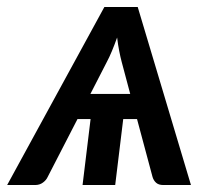

<svg xmlns="http://www.w3.org/2000/svg" viewBox="-56 -530 606 550"><path d="M317 -261 292.5 -353Q289 -366 285.5 -383.8Q282 -401.5 279.5 -422.5Q272 -401.5 264.5 -383.5Q257 -365.5 250 -352.5L203 -261ZM491 0H411.5Q398.5 0 391.2 -6.5Q384 -13 381 -23L336.5 -189H297L274 0H180.5L203.5 -189H166L80.5 -23Q76.5 -14 67 -7Q57.5 0 45 0H-35.5L243 -510H338.5Z"/></svg>

Font: Lato SemiBold
Style: Italic
Weight: 600
Italic angle: -7°
Designer: Lukasz Dziedzic with Adam Twardoch and Botio Nikoltchev
Foundry: tyPoland Lukasz Dziedzic
Version: Version 2.015; 2015-08-06; http://www.latofonts.com/